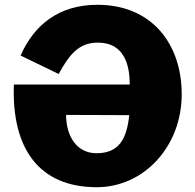

<svg xmlns="http://www.w3.org/2000/svg" viewBox="-20 -772 815 802"><path d="M522 -419H38C28 -153 142 10 384 10C582 10 739 -161 739 -378C739 -591 612 -752 387 -752C223 -752 121 -665 66 -540L225 -463C268 -540 306 -594 389 -594C502 -594 522 -495 522 -419ZM256 -292 520 -291C509 -192 478 -132 383 -132C298 -132 256 -207 256 -292Z"/></svg>

Font: Bisquit Text
Style: Bold
Weight: 800
Version: Version 1.004;Glyphs 3.2.3 (3260)